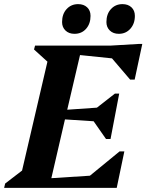

<svg xmlns="http://www.w3.org/2000/svg" viewBox="-47 -911 710 931"><path d="M-27 0 -22 -21 60 -84 183 -612 118 -671 123 -690H491L627 -698H643L606 -525H584L496 -628L341 -644L279 -379L423 -389L510 -457H531L489 -237H467L407 -323L268 -332L202 -47L389 -59L533 -177H556L519 0ZM314 -747Q287 -747 270.5 -763Q254 -779 254 -804Q254 -843 276 -867Q298 -891 332 -891Q359 -891 375.5 -875.5Q392 -860 392 -834Q392 -796 370.5 -771.5Q349 -747 314 -747ZM529 -747Q502 -747 485.5 -763Q469 -779 469 -804Q469 -843 491 -867Q513 -891 547 -891Q574 -891 590.5 -875.5Q607 -860 607 -834Q607 -796 585 -771.5Q563 -747 529 -747Z"/></svg>

Font: Platypi SemiBold
Style: Italic
Weight: 600
Italic angle: -13°
Designer: David Sargent
Foundry: Bolt Cutter Type
Version: Version 1.200; ttfautohint (v1.8.4.7-5d5b)